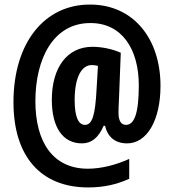

<svg xmlns="http://www.w3.org/2000/svg" viewBox="-20 -742 762 841"><path d="M683 -366C683 -574 563 -722 375 -722C176 -723 39 -556 39 -294C39 -59 157 79 366 79C434 79 492 66 546 41V-46C490 -20 423 -3 365 -3C210 -3 135 -122 135 -299C135 -485 214 -641 375 -641C513 -642 588 -528 588 -368C588 -242 567 -195 532 -195C511 -195 499 -212 499 -248C499 -264 500 -285 501 -304L509 -511C471 -528 424 -537 385 -537C274 -537 207 -446 207 -305C207 -184 255 -114 339 -114C380 -114 411 -138 434 -191H440C452 -141 485 -114 537 -114C623 -114 683 -214 683 -366ZM307 -304C307 -401 336 -457 382 -457C391 -457 400 -456 409 -453L403 -351C397 -236 384 -195 352 -195C324 -195 307 -229 307 -304Z"/></svg>

Font: Noto Sans Georgian ExtraCondensed Bold
Style: Regular
Weight: 700
Width: 2
Designer: Monotype Design Team, Akaki Razmadze
Foundry: Google LLC
Version: Version 2.005